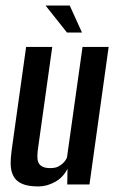

<svg xmlns="http://www.w3.org/2000/svg" viewBox="-20 -664 421 691"><path d="M118 7Q81 7 59.5 -2.5Q38 -12 28.5 -30Q19 -48 18.5 -71.5Q18 -95 22 -124L74 -495H168L117 -131Q115 -117 114.5 -104Q114 -91 117.5 -81Q121 -71 131.5 -65Q142 -59 161 -59Q180 -59 191.5 -65.5Q203 -72 210.5 -80.5Q218 -89 221 -97L277 -495H371L302 0H222L223 -57Q208 -26 178.5 -9.5Q149 7 118 7ZM221 -547 144 -644H231L275 -547Z"/></svg>

Font: Alumni Sans SemiBold
Style: Italic
Weight: 600
Italic angle: -8°
Version: Version 1.016